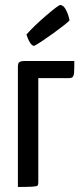

<svg xmlns="http://www.w3.org/2000/svg" viewBox="-20 -742 325 762"><path d="M51 0ZM82 -500H275Q275 -467 274 -454Q273 -441 268.5 -436.5Q264 -432 253 -432H132V-18Q132 -8 128.5 -5Q125 -2 105 -1Q85 0 51 0V-477Q51 -492 57.5 -496Q64 -500 82 -500ZM85 -605Q117 -641 164.5 -681.5Q212 -722 219 -722Q232 -722 242 -702.5Q252 -683 256 -661Q244 -648 193 -611Q142 -574 116 -560Q108 -560 101 -570Q94 -580 90 -591Q86 -602 85 -605Z"/></svg>

Font: Yanone Kaffeesatz
Style: Regular
Weight: 400
Designer: Yanone (Cyrillic: Daniel Pouzeot & Huerta Tipografica)
Foundry: Yanone
Version: Version 1.100;PS 001.100;hotconv 1.0.70;makeotf.lib2.5.58329